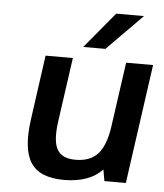

<svg xmlns="http://www.w3.org/2000/svg" viewBox="-52 -746 683 801"><g transform="rotate(5 290.0 -345.0)"><path d="M405.8 -47.9Q351.6 9.8 244.6 9.8Q144 9.8 106.4 -47.1Q68.8 -104 86.4 -230L124 -500H238.3L200.2 -230Q189 -148.9 209 -113.5Q229 -78.1 286.1 -78.1Q347.2 -78.1 379.6 -114Q412.1 -149.9 423.3 -230L461.4 -500H574.2L503.9 0H414.1ZM402.3 -700.2H518.6L370.1 -549.8H277.3Z"/></g></svg>

Font: Fivo Sans Med
Style: Regular
Weight: 450
Designer: Alexander Slobzheninov
Foundry: Alexander Slobzheninov
Version: 1.0